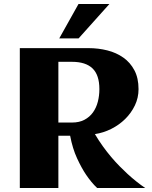

<svg xmlns="http://www.w3.org/2000/svg" viewBox="-20 -945 762 965"><path d="M273.4 0H79.6V-703.1H425.3Q474.1 -703.1 519.5 -691.7Q564.9 -680.2 599.9 -655.5Q634.8 -630.9 655.5 -591.8Q676.3 -552.7 676.3 -497.1Q676.3 -453.6 658 -415.3Q639.6 -377 609.1 -346.9Q578.6 -316.9 539.1 -297.1Q499.5 -277.3 457 -271Q476.1 -238.8 496.8 -210Q517.6 -181.2 538.8 -156Q560.1 -130.9 581.1 -109.6Q602.1 -88.4 621.1 -70.8Q666 -29.8 710 0H468.3Q439 -27.8 412.6 -66.9Q390.1 -100.1 367.4 -149.2Q344.7 -198.2 332.5 -262.7H273.4ZM479.5 -497.1Q479.5 -567.9 445.1 -601.1Q410.6 -634.3 341.8 -634.3H273.4V-329.1H341.8Q378.4 -329.1 404.5 -343Q430.7 -356.9 447.3 -380.1Q463.9 -403.3 471.7 -433.6Q479.5 -463.9 479.5 -497.1ZM529.8 -924.8 375 -752H277.8L374.5 -924.8Z"/></svg>

Font: Aclonica
Style: Regular
Weight: 400
Version: Version 1.001